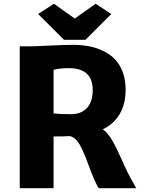

<svg xmlns="http://www.w3.org/2000/svg" viewBox="-20 -986 751 1006"><path d="M315.4 -777.3 179.7 -912.6 262.7 -966.3 371.6 -888.7 481 -966.3 563 -912.6 427.7 -777.3ZM497.6 0Q489.7 -8.8 470.7 -52.7Q461.9 -72.8 449.2 -107.4Q436.5 -142.1 427 -165.5Q417.5 -189 405 -214.1Q392.6 -239.3 377.9 -254.2Q363.3 -269 346.2 -272.9Q317.4 -271 260.7 -271V0H83.5V-743.2H133.8Q157.7 -743.2 236.3 -747.1Q314.9 -751 364.3 -751Q406.2 -751 444.1 -744.1Q481.9 -737.3 518.3 -720.2Q554.7 -703.1 580.6 -677.2Q606.4 -651.4 622.3 -610.4Q638.2 -569.3 638.2 -517.6Q638.2 -439.9 606.7 -387.7Q575.2 -335.4 518.6 -308.6Q545.9 -289.1 569.6 -247.6Q593.3 -206.1 619.6 -145.5Q646 -85 663.6 -54.2L693.8 0ZM260.7 -391.6Q292 -387.7 353 -387.7Q406.2 -388.2 436 -420.7Q465.8 -453.1 465.8 -514.2Q465.8 -628.9 340.3 -628.9Q292.5 -628.9 260.7 -620.1Z"/></svg>

Font: HaufeMerriweatherSans
Style: Bold
Weight: 700
Designer: Eben Sorkin
Foundry: Eben Sorkin
Version: Version 1.56